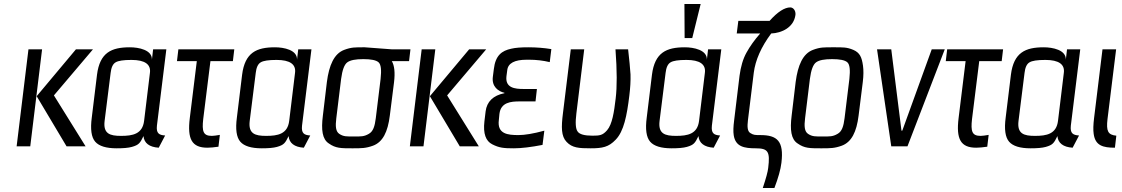

<svg xmlns="http://www.w3.org/2000/svg" viewBox="-20 -730 5597 958"><path d="M407 0 249 -254 444 -484H359L163 -250L312 0ZM131 0 190 -484H122L63 0Z M763 -103 810 -484H744L738 -432C740 -481 672 -494 628 -494C536 -494 478 -468 464 -357L438 -144C430 -85 436 -45 455 -23C474 -1 510 10 562 10C595 10 620 8 638 3C673 -7 679 -16 696 -51C699 -16 725 4 772 7L804 -54C773 -56 759 -65 763 -103ZM584 -52C529 -52 494 -62 502 -127L532 -366C535 -393 543 -411 557 -419C570 -427 596 -431 636 -431C703 -431 734 -409 728 -366L699 -127C691 -61 642 -52 584 -52Z M994 -136 1030 -425H1142L1149 -484H870L863 -425H962L927 -141C914 -36 937 7 1015 7C1030 7 1048 5 1070 2L1077 -57C1059 -54 1046 -52 1037 -52C994 -52 987 -74 994 -136Z M1487 -103 1534 -484H1468L1462 -432C1464 -481 1396 -494 1352 -494C1260 -494 1202 -468 1188 -357L1162 -144C1154 -85 1160 -45 1179 -23C1198 -1 1234 10 1286 10C1319 10 1344 8 1362 3C1397 -7 1403 -16 1420 -51C1423 -16 1449 4 1496 7L1528 -54C1497 -56 1483 -65 1487 -103ZM1308 -52C1253 -52 1218 -62 1226 -127L1256 -366C1259 -393 1267 -411 1281 -419C1294 -427 1320 -431 1360 -431C1427 -431 1458 -409 1452 -366L1423 -127C1415 -61 1366 -52 1308 -52Z M1800 -494C1753 -494 1734 -495 1697 -481C1647 -462 1622 -405 1611 -321L1591 -153C1582 -82 1588 -35 1621 -14C1655 10 1681 10 1738 10C1784 10 1805 10 1841 -3C1890 -21 1915 -72 1925 -153L1946 -319C1952 -368 1948 -403 1935 -425H2021L2028 -484H1933C1920 -484 1813 -494 1800 -494ZM1855 -140C1850 -100 1842 -74 1820 -62C1796 -48 1781 -49 1745 -49C1710 -49 1694 -48 1673 -62C1655 -74 1653 -100 1658 -140L1682 -336C1688 -381 1698 -408 1713 -419C1728 -430 1754 -435 1793 -435C1831 -435 1857 -430 1869 -419C1881 -408 1884 -381 1879 -336Z M2369 0 2211 -254 2406 -484H2321L2125 -250L2274 0ZM2093 0 2152 -484H2084L2025 0Z M2469 -131 2472 -162C2479 -220 2530 -224 2573 -224H2652L2659 -286H2593C2549 -286 2500 -291 2507 -350L2511 -380C2515 -415 2548 -432 2608 -432H2620C2655 -432 2690 -428 2723 -420L2731 -485C2694 -491 2656 -494 2616 -494C2580 -494 2552 -492 2531 -487C2484 -477 2452 -454 2444 -385L2439 -346C2433 -298 2466 -274 2497 -267V-265C2441 -254 2409 -223 2403 -174L2397 -124C2390 -63 2404 -26 2436 -10C2471 8 2494 10 2544 10C2582 10 2630 4 2687 -7L2696 -78C2641 -63 2598 -56 2567 -56C2514 -56 2460 -61 2469 -131Z M2927 10C2986 10 3017 4 3052 -33C3093 -75 3108 -154 3120 -252C3125 -292 3127 -328 3126 -359C3124 -390 3120 -432 3114 -484H3051C3059 -377 3059 -296 3052 -239C3044 -171 3035 -110 3009 -80C2987 -55 2973 -53 2936 -53C2896 -53 2871 -60 2862 -74C2852 -87 2850 -118 2856 -165L2895 -484H2828L2789 -166C2780 -95 2780 -50 2807 -22C2835 8 2869 10 2927 10Z M3532 -103 3579 -484H3513L3507 -432C3509 -481 3441 -494 3397 -494C3305 -494 3247 -468 3233 -357L3207 -144C3199 -85 3205 -45 3224 -23C3243 -1 3279 10 3331 10C3364 10 3389 8 3407 3C3442 -7 3448 -16 3465 -51C3468 -16 3494 4 3541 7L3573 -54C3542 -56 3528 -65 3532 -103ZM3353 -52C3298 -52 3263 -62 3271 -127L3301 -366C3304 -393 3312 -411 3326 -419C3339 -427 3365 -431 3405 -431C3472 -431 3503 -409 3497 -366L3468 -127C3460 -61 3411 -52 3353 -52ZM3434 -540 3476 -710H3395L3396 -540Z M3923 -693C3895 -693 3860 -671 3820 -626H3664L3656 -563H3773C3745 -531 3722 -499 3705 -468C3687 -436 3676 -397 3670 -352L3643 -129C3639 -98 3638 -74 3641 -55C3650 2 3693 10 3751 10C3813 10 3823 27 3813 108C3811 127 3802 160 3786 208H3844C3863 158 3875 116 3879 82C3892 -26 3858 -56 3774 -56C3748 -56 3740 -56 3724 -66C3709 -75 3708 -98 3712 -131L3741 -367C3749 -430 3778 -496 3828 -563C3880 -565 3941 -593 3949 -656C3951 -676 3939 -693 3923 -693Z M4285 -321C4289 -353 4289 -380 4286 -402C4280 -445 4270 -467 4238 -481C4205 -495 4186 -494 4139 -494C4092 -494 4073 -495 4036 -481C3986 -462 3961 -405 3950 -321L3930 -153C3921 -82 3927 -35 3960 -14C3994 10 4020 10 4077 10C4123 10 4144 10 4180 -3C4229 -21 4254 -72 4264 -153ZM4194 -140C4189 -100 4181 -74 4159 -62C4135 -48 4120 -49 4084 -49C4049 -49 4033 -48 4012 -62C3994 -74 3992 -100 3997 -140L4021 -336C4027 -381 4037 -408 4052 -419C4067 -430 4093 -435 4132 -435C4170 -435 4196 -430 4208 -419C4220 -408 4223 -381 4218 -336Z M4694 -484H4629L4482 -78H4478L4427 -484H4356L4427 0H4508Z M4830 -136 4866 -425H4978L4985 -484H4706L4699 -425H4798L4763 -141C4750 -36 4773 7 4851 7C4866 7 4884 5 4906 2L4913 -57C4895 -54 4882 -52 4873 -52C4830 -52 4823 -74 4830 -136Z M5323 -103 5370 -484H5304L5298 -432C5300 -481 5232 -494 5188 -494C5096 -494 5038 -468 5024 -357L4998 -144C4990 -85 4996 -45 5015 -23C5034 -1 5070 10 5122 10C5155 10 5180 8 5198 3C5233 -7 5239 -16 5256 -51C5259 -16 5285 4 5332 7L5364 -54C5333 -56 5319 -65 5323 -103ZM5144 -52C5089 -52 5054 -62 5062 -127L5092 -366C5095 -393 5103 -411 5117 -419C5130 -427 5156 -431 5196 -431C5263 -431 5294 -409 5288 -366L5259 -127C5251 -61 5202 -52 5144 -52Z M5506 -136 5549 -484H5481L5439 -141C5435 -108 5434 -82 5437 -62C5445 -3 5484 7 5543 7L5550 -53C5508 -57 5499 -76 5506 -136Z"/></svg>

Font: Gamestation Condensed
Style: Italic
Weight: 400
Width: 3
Designer: Jonas Hecksher
Foundry: Jonas Hecksher, Playtypeª, e-types AS
Version: Version 1.003